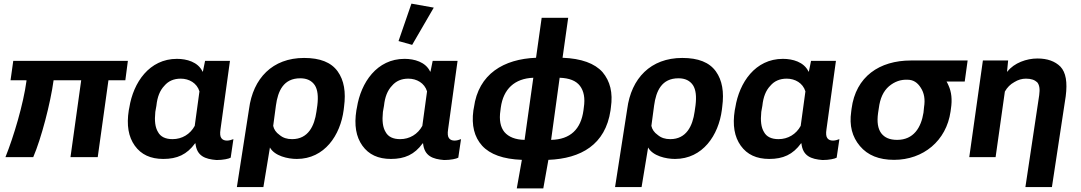

<svg xmlns="http://www.w3.org/2000/svg" viewBox="-20 -865 5951 1057"><path d="M684 -530H53L38 -423H120C126 -423 127 -423 126 -421C109 -292 55 -112 10 0H163C207 -102 258 -297 275 -423H427L368 0H518L577 -423H670Z M879 10C955 10 1009 -14 1054 -76H1056C1063 -6 1109 11 1172 16C1209 16 1240 9 1250 3L1265 -99C1255 -95 1241 -91 1230 -91C1216 -91 1206 -95 1199 -104C1192 -113 1190 -129 1194 -154L1246 -530H1109L1097 -471H1095C1070 -524 1008 -541 954 -541C802 -541 714 -411 692 -273L689 -258C676 -176 687 -112 722 -63C757 -14 809 10 879 10ZM930 -99C891 -99 864 -112 850 -138C834 -164 830 -200 835 -249L841 -283C846 -331 860 -367 885 -393C907 -419 937 -432 975 -432C1021 -432 1064 -408 1078 -362L1052 -172C1027 -126 982 -99 930 -99Z M1284 165H1430L1466 -53C1492 -6 1565 10 1614 10C1767 10 1854 -121 1872 -260L1874 -277C1885 -359 1874 -423 1839 -472C1803 -522 1742 -546 1654 -546C1480 -546 1373 -434 1351 -265ZM1588 -99C1560 -99 1538 -106 1519 -122C1499 -136 1488 -153 1484 -172L1499 -284C1510 -365 1541 -434 1633 -434C1670 -434 1696 -421 1713 -396C1729 -371 1733 -334 1727 -285L1722 -250C1711 -172 1677 -99 1588 -99Z M2132 10C2208 10 2262 -14 2307 -76H2309C2316 -6 2362 11 2425 16C2462 16 2493 9 2503 3L2518 -99C2508 -95 2494 -91 2483 -91C2469 -91 2459 -95 2452 -104C2445 -113 2443 -129 2447 -154L2499 -530H2362L2350 -471H2348C2323 -524 2261 -541 2207 -541C2055 -541 1967 -411 1945 -273L1942 -258C1929 -176 1940 -112 1975 -63C2010 -14 2062 10 2132 10ZM2249 -618 2368 -823 2245 -845 2174 -639ZM2183 -99C2144 -99 2117 -112 2103 -138C2087 -164 2083 -200 2088 -249L2094 -283C2099 -331 2113 -367 2138 -393C2160 -419 2190 -432 2228 -432C2274 -432 2317 -408 2331 -362L2305 -172C2280 -126 2235 -99 2183 -99Z M2825 172H2971L2999 15C3179 8 3313 -69 3341 -257L3343 -273C3355 -355 3339 -418 3297 -468C3254 -516 3181 -543 3077 -547L3108 -767H2962L2931 -547C2754 -540 2614 -459 2589 -273L2586 -257C2575 -175 2591 -111 2634 -63C2678 -15 2750 11 2853 15ZM2868 -95C2817 -96 2780 -111 2757 -138C2735 -165 2727 -205 2735 -257L2737 -273C2751 -375 2813 -433 2916 -437ZM3014 -95 3061 -437C3114 -435 3151 -421 3173 -392C3194 -364 3202 -325 3194 -273L3192 -257C3178 -154 3120 -97 3014 -95Z M3366 165H3512L3548 -53C3574 -6 3647 10 3696 10C3849 10 3936 -121 3954 -260L3956 -277C3967 -359 3956 -423 3921 -472C3885 -522 3824 -546 3736 -546C3562 -546 3455 -434 3433 -265ZM3670 -99C3642 -99 3620 -106 3601 -122C3581 -136 3570 -153 3566 -172L3581 -284C3592 -365 3623 -434 3715 -434C3752 -434 3778 -421 3795 -396C3811 -371 3815 -334 3809 -285L3804 -250C3793 -172 3759 -99 3670 -99Z M4215 10C4291 10 4345 -14 4390 -76H4392C4399 -6 4445 11 4508 16C4545 16 4576 9 4586 3L4601 -99C4591 -95 4577 -91 4566 -91C4552 -91 4542 -95 4535 -104C4528 -113 4526 -129 4530 -154L4582 -530H4445L4433 -471H4431C4406 -524 4344 -541 4290 -541C4138 -541 4050 -411 4028 -273L4025 -258C4012 -176 4023 -112 4058 -63C4093 -14 4145 10 4215 10ZM4266 -99C4227 -99 4200 -112 4186 -138C4170 -164 4166 -200 4171 -249L4177 -283C4182 -331 4196 -367 4221 -393C4243 -419 4273 -432 4311 -432C4357 -432 4400 -408 4414 -362L4388 -172C4363 -126 4318 -99 4266 -99Z M4902 15C5063 15 5190 -90 5213 -251L5215 -266C5223 -317 5218 -359 5202 -394C5199 -402 5195 -409 5191 -416H5291L5307 -532H4995C4822 -532 4691 -444 4668 -266L4666 -250C4655 -174 4671 -112 4714 -61C4757 -10 4819 15 4902 15ZM4919 -95C4878 -95 4850 -107 4831 -132C4813 -157 4807 -193 4814 -243L4818 -269C4825 -324 4843 -363 4874 -390C4905 -416 4939 -428 4977 -426C5007 -426 5031 -411 5049 -382C5068 -353 5074 -318 5067 -275L5064 -245C5051 -163 5010 -95 4919 -95Z M5625 165H5771L5847 -335C5857 -413 5848 -466 5818 -498C5788 -528 5746 -543 5691 -543C5632 -543 5563 -519 5526 -471H5524L5530 -532H5391L5316 0H5461L5512 -361C5525 -384 5542 -401 5564 -413C5585 -426 5606 -432 5628 -432C5657 -432 5676 -425 5690 -412C5702 -398 5706 -375 5701 -341Z"/></svg>

Font: Cheyenne Sans
Style: Bold Italic
Weight: 700
Italic angle: -8.13011°
Designer: The Public Sans project authors (U.S. Web Design System), Libre Franklin designed by Pablo Impallari and Rodrigo Fuenzal
Foundry: The Cheyenne Sans Project Authors
Version: Version 2.007